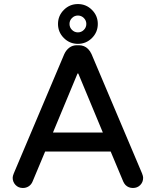

<svg xmlns="http://www.w3.org/2000/svg" viewBox="-20 -916 769 947"><path d="M361.3 -550.8 241.2 -262.2H487.3L367.2 -550.8Q365.7 -554.2 364.3 -554.2Q362.8 -554.2 361.3 -550.8ZM42.5 -39.1Q42.5 -47.4 47.9 -60.5L296.9 -648.9Q306.2 -669.4 322.3 -681.2Q337.9 -692.9 359.4 -692.9H369.1Q396 -692.9 414.6 -674.3Q424.8 -664.1 431.6 -648.9L680.7 -60.5Q686 -46.9 686 -39.1Q686 -17.6 671.4 -2.9Q657.2 11.2 635.7 11.2Q613.8 11.2 599.1 -3.4Q592.3 -10.7 587.9 -20.5L525.9 -168.5H202.6L140.6 -20.5Q134.3 -5.4 121.6 2.9Q108.9 11.2 92.8 11.2Q70.8 11.2 56.6 -3.7Q42.5 -18.6 42.5 -39.1ZM393.6 -768.6Q405.8 -780.8 405.8 -797.9Q405.8 -814.9 393.6 -827.1Q381.3 -839.4 364.3 -839.4Q347.2 -839.4 335 -827.1Q322.8 -814.9 322.8 -797.9Q322.8 -780.8 335 -768.6Q347.2 -756.3 364.3 -756.3Q381.3 -756.3 393.6 -768.6ZM294.9 -728.5Q266.1 -757.3 266.1 -797.9Q266.1 -838.4 294.9 -867.2Q323.7 -896 364.3 -896Q404.8 -896 433.6 -867.2Q462.4 -838.4 462.4 -797.9Q462.4 -757.3 433.6 -728.5Q404.8 -699.7 364.3 -699.7Q323.7 -699.7 294.9 -728.5Z"/></svg>

Font: YuPearl-Medium
Style: Medium
Weight: 500
Designer: Max Yao
Foundry: Max-Everyday
Version: Version 1.011; ttfautohint (v1.8.3)